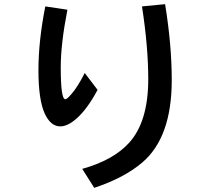

<svg xmlns="http://www.w3.org/2000/svg" viewBox="-20 -842 1040 929"><path d="M452.1 -407.2Q403.3 -315.9 352.1 -270Q308.1 -230.5 271.5 -230.5Q224.6 -230.5 195.8 -293.9Q166 -360.4 166 -502Q166 -644.5 199.2 -811L306.2 -794.9Q273.9 -629.9 273.9 -515.6Q273.9 -361.8 295.9 -361.8Q304.2 -361.8 324.2 -385.3Q355.5 -420.4 390.1 -488.8ZM377.9 -24.9Q527.8 -66.9 604 -150.4Q697.3 -252.4 697.3 -459Q697.3 -615.7 667 -811L778.8 -821.8Q811 -624.5 811 -454.1Q811 -177.7 668.9 -56.2Q582.5 18.1 436 66.9Z"/></svg>

Font: BIZ UDGothic
Style: Bold
Weight: 700
Monospace: yes
Designer: TypeBank Co., Ltd.
Foundry: Morisawa Inc.
Version: Version 1.05